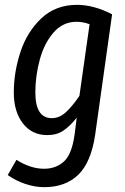

<svg xmlns="http://www.w3.org/2000/svg" viewBox="-20 -558 518 793"><path d="M443 -499 373 -1Q356 113 303 164Q250 215 163 215Q124 215 84 201.5Q44 188 12 165L48 102Q72 118 102 128.5Q132 139 162 139Q211 139 244 109Q277 79 288 -2L297 -72Q268 -36 241 -18Q214 0 175 0Q112 0 74.5 -48.5Q37 -97 37 -176Q37 -260 64.5 -343.5Q92 -427 151 -482.5Q210 -538 298 -538Q367 -538 443 -499ZM126 -176Q126 -70 194 -70Q225 -70 251.5 -94Q278 -118 308 -162L350 -458Q323 -468 296 -468Q240 -468 201.5 -424Q163 -380 144.5 -312.5Q126 -245 126 -176Z"/></svg>

Font: Fira Sans Compressed
Style: Italic
Weight: 400
Width: 1
Italic angle: -8°
Designer: bBox Type GmbH & Carrois Corporate GbR & Edenspiekermann AG
Foundry: bBox Type GmbH & Carrois Corporate GbR & Edenspiekermann AG
Version: Version 4.301